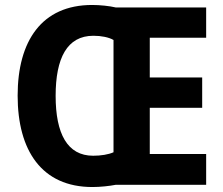

<svg xmlns="http://www.w3.org/2000/svg" viewBox="-20 -744 899 773"><path d="M351 -724C148 -724 51 -579 51 -359C51 -138 148 9 352 9C383 9 421 5 446 0H810V-124H583V-310H794V-432H583V-592H810V-714H446C421 -720 382 -724 351 -724ZM356 -600C388 -600 418 -594 437 -583V-131C417 -122 387 -117 355 -117C251 -117 204 -206 204 -358C204 -510 250 -600 356 -600Z"/></svg>

Font: Noto Sans Georgian SemiCondensed Bold
Style: Regular
Weight: 700
Width: 4
Designer: Monotype Design Team, Akaki Razmadze
Foundry: Google LLC
Version: Version 2.005